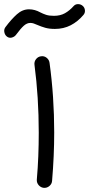

<svg xmlns="http://www.w3.org/2000/svg" viewBox="-65 -866 428 922"><path d="M-34.7 -692.9Q-42.5 -700.7 -44.4 -712.9Q-46.4 -725.1 -39.1 -735.4Q-10.3 -773.9 16.4 -797.6Q43 -821.3 74.2 -821.3Q88.9 -821.3 102.5 -817.4Q116.2 -813.5 128.4 -806.6Q141.6 -799.8 156.2 -794.9Q170.9 -790 193.8 -790Q224.6 -790 246.8 -802.5Q269 -814.9 288.6 -836.9Q296.9 -846.2 309.6 -846.2Q322.3 -846.2 331.5 -838.4Q341.3 -830.6 342.8 -817.1Q344.2 -803.7 335.4 -793.9Q308.6 -762.2 274.4 -744.6Q240.2 -727.1 198.7 -727.1Q171.4 -727.1 152.1 -732.7Q132.8 -738.3 114.7 -746.1Q104.5 -750.5 96.9 -753.2Q89.4 -755.9 80.6 -755.9Q64.5 -755.9 49.6 -742.7Q34.7 -729.5 12.2 -699.2Q4.4 -688.5 -9.5 -685.3Q-23.4 -682.1 -34.7 -692.9ZM100.6 -554.7Q98.6 -569.8 107.9 -581.8Q117.2 -593.8 131.8 -595.7Q147 -598.1 158.9 -588.6Q170.9 -579.1 172.9 -564.5Q184.1 -483.4 189.7 -399.4Q195.3 -315.4 195.3 -230Q195.3 -118.7 185.1 2.4Q184.1 17.1 172.4 27.1Q160.6 37.1 145.5 36.1Q130.9 34.7 120.8 23.2Q110.8 11.7 111.8 -3.4Q116.7 -60.1 118.9 -116.2Q121.1 -172.4 121.1 -228.5Q121.1 -399.4 100.6 -554.7Z"/></svg>

Font: Mikhak-FD Regular
Style: FD-Regular
Weight: 400
Designer: Amin Abedi
Version: Version 3.2